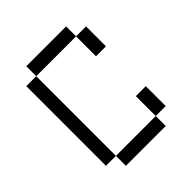

<svg xmlns="http://www.w3.org/2000/svg" viewBox="-176 -739 852 852"><g transform="rotate(-45 250.0 -312.5)"><path d="M375 -562.5H125V-625H375ZM62.5 -562.5H125V-62.5H62.5ZM125 -62.5H375V0H125ZM375 -187.5H437.5V-62.5H375ZM375 -562.5H437.5V-437.5H375Z"/></g></svg>

Font: 寒蝉点阵体 16px
Style: Regular
Weight: 400
Designer: Designed by Warren2060
Foundry: ChillType
Version: Version 1.000